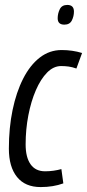

<svg xmlns="http://www.w3.org/2000/svg" viewBox="-20 -749 353 779"><path d="M145 10Q82 10 49 -31Q16 -72 16 -146Q16 -230 31 -302.5Q46 -375 74 -430Q102 -485 141.5 -515.5Q181 -546 230 -546Q274 -546 313 -534L290 -471Q273 -477 258.5 -479Q244 -481 228 -481Q197 -481 171 -454.5Q145 -428 125.5 -383Q106 -338 95 -281Q84 -224 84 -163Q84 -111 104 -82.5Q124 -54 163 -54Q181 -54 198 -56.5Q215 -59 229 -63L237 -5Q196 10 145 10ZM241 -649Q214 -649 214 -675Q214 -694 222.5 -711.5Q231 -729 253 -729Q280 -729 280 -702Q280 -683 271.5 -666Q263 -649 241 -649Z"/></svg>

Font: Georama Condensed
Style: Italic
Weight: 400
Width: 3
Italic angle: -9°
Designer: Jean-Baptiste Levee
Foundry: Production Type
Version: Version 1.000